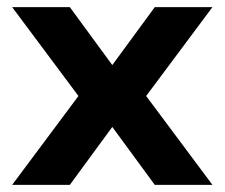

<svg xmlns="http://www.w3.org/2000/svg" viewBox="-20 -516 627 536"><path d="M14 0 199 -248 14 -496H175L293 -335H294L412 -496H573L388 -248L573 0H412L294 -161H293L175 0Z"/></svg>

Font: DM Sans 28pt Black
Style: Regular
Weight: 900
Version: Version 4.004;gftools[0.9.30]